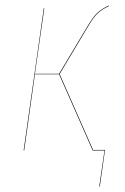

<svg xmlns="http://www.w3.org/2000/svg" viewBox="-20 -547 453 698"><path d="M196.8 -277.8 318.4 -2H361.8L342.8 130.9H340.8L359.9 0H316.9L194.8 -276.9H106.9L67.9 0H65.9L139.2 -517.1H141.1L106.9 -278.8H194.8L297.9 -451.2Q318.8 -486.3 333.5 -500Q348.1 -513.7 375 -526.9L376 -524.9Q350.1 -512.7 335 -498.5Q319.8 -484.4 299.8 -450.2Z"/></svg>

Font: Fira Sans Compressed Two
Style: Italic
Weight: 100
Width: 3
Italic angle: -8°
Designer: Carrois Corporate & Edenspiekermann AG
Foundry: Carrois Corporate GbR & Edenspiekermann AG
Version: Version 4.203;PS 004.203;hotconv 1.0.88;makeotf.lib2.5.64775